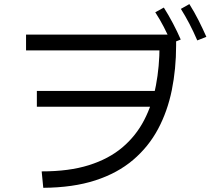

<svg xmlns="http://www.w3.org/2000/svg" viewBox="-20 -870 1040 934"><path d="M190.5 43.6 182.7 -36.3Q315.6 -36.1 412.3 -66.5Q509.1 -96.9 575.3 -152.9Q641.4 -208.9 681.2 -285.6Q721 -362.3 738.5 -454.4Q756.1 -546.6 756.1 -648.2L778.6 -624.9H106.7V-701.7H836.7V-648.2Q836.7 -535.1 815.8 -431.7Q794.8 -328.3 748.7 -242.1Q702.6 -155.9 627.3 -91.9Q552 -27.8 443.9 7.4Q335.9 42.6 190.5 43.6ZM759.3 -427.6V-350.8H159.3V-427.6ZM814.2 -659.8Q795.6 -702.5 776.5 -739.5Q757.4 -776.4 735.3 -810.3L777 -833.2Q800.7 -795.6 821.4 -756.2Q842.2 -716.8 859.2 -677.6ZM939.7 -673.4Q920.8 -717.2 901.1 -754.9Q881.3 -792.7 859.9 -826.8L901.2 -850.1Q925.5 -811.5 945.9 -771.1Q966.2 -730.7 983.9 -690.8Z"/></svg>

Font: Murecho Thin
Style: Regular
Weight: 100
Designer: Neil Summerour
Foundry: Positype
Version: Version 1.010